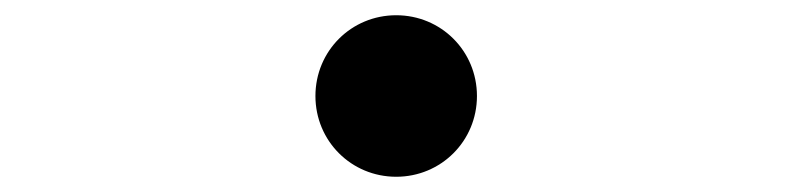

<svg xmlns="http://www.w3.org/2000/svg" viewBox="-20 -506 1040 252"><path d="M500 -486C441 -486 394 -439 394 -380C394 -321 441 -274 500 -274C559 -274 606 -321 606 -380C606 -439 559 -486 500 -486Z"/></svg>

Font: GenYoGothic2 TW R
Style: Regular
Weight: 400
Version: Version 2.100;PS 2.1;hotconv 16.6.51;makeotf.lib2.5.65220 DE